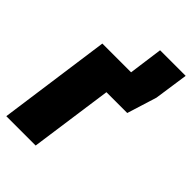

<svg xmlns="http://www.w3.org/2000/svg" viewBox="-222 -778 860 860"><g transform="rotate(45 208.0 -348.0)"><path d="M266.1 -695.8H428.2L404.8 -534.2L360.8 -393.1H229L173.8 0H-12.2L62 -534.2H244.1Z"/></g></svg>

Font: Fira Sans Compressed Heavy
Style: Italic
Weight: 900
Width: 3
Italic angle: -8°
Designer: Carrois Corporate & Edenspiekermann AG
Foundry: Carrois Corporate GbR & Edenspiekermann AG
Version: Version 4.203;PS 004.203;hotconv 1.0.88;makeotf.lib2.5.64775